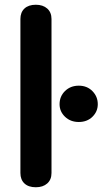

<svg xmlns="http://www.w3.org/2000/svg" viewBox="-20 -779 442 809"><path d="M66 -50V-699Q66 -727 83 -743Q100 -759 131 -759Q161 -759 179 -743Q197 -727 197 -699V-50Q197 -22 179 -6Q161 10 131 10Q100 10 83 -6Q66 -22 66 -50ZM231 -340Q231 -373 254 -395.5Q277 -418 312 -418Q347 -418 369.5 -395Q392 -372 392 -340Q392 -309 369.5 -287Q347 -265 312 -265Q277 -265 254 -287Q231 -309 231 -340Z"/></svg>

Font: Kodchasan
Style: Bold
Weight: 700
Designer: Katatrad Aksorn Co.,Ltd.
Foundry: Cadson Demak Co.,Ltd.
Version: Version 1.000; ttfautohint (v1.6)